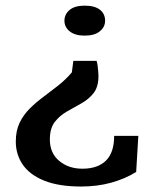

<svg xmlns="http://www.w3.org/2000/svg" viewBox="-20 -476 552 694"><path d="M273.4 198.2Q192.9 198.2 140.4 177.2Q87.9 156.2 62.5 119.4Q37.1 82.5 37.1 35.6Q37.1 -3.4 50.8 -32Q64.5 -60.5 86.7 -82.8Q108.9 -105 135.7 -125Q162.6 -145 189.7 -166.3Q216.8 -187.5 239.7 -214.4L245.1 -255.9H329.1Q331.1 -250.5 332.8 -238.8Q334.5 -227.1 335.2 -216.1Q335.9 -205.1 335.9 -201.2Q335.9 -162.1 318.4 -139.6Q300.8 -117.2 274.4 -102.5Q248 -87.9 221.9 -73Q195.8 -58.1 178 -35.2Q160.2 -12.2 160.2 28.3Q160.2 77.6 194.1 105.7Q228 133.8 277.8 133.8Q333 133.8 362.8 104.7Q392.6 75.7 392.6 15.1H480L472.2 145.5Q431.2 170.9 381.1 184.6Q331.1 198.2 273.4 198.2ZM286.1 -347.2Q251.5 -347.2 232.2 -362.5Q212.9 -377.9 212.9 -400.9Q212.9 -424.3 231.4 -439.9Q250 -455.6 286.1 -455.6Q322.3 -455.6 341.1 -440.9Q359.9 -426.3 359.9 -400.9Q359.9 -378.4 340.8 -362.8Q321.8 -347.2 286.1 -347.2Z"/></svg>

Font: Kameron SemiBold
Style: Regular
Weight: 600
Designer: Vernon Adams
Foundry: Vernon Adams
Version: Version 1.100